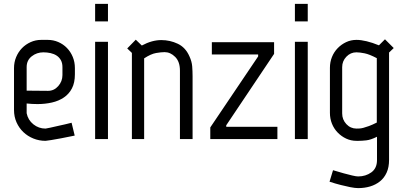

<svg xmlns="http://www.w3.org/2000/svg" viewBox="-20 -715 2082 987"><path d="M227 -248Q258 -248 279.5 -272.5Q301 -297 301 -329V-370Q301 -391 293 -405.5Q285 -420 271.5 -429Q258 -438 240 -442Q222 -446 203 -446Q169 -446 143 -425.5Q117 -405 117 -370V-249ZM52 -365Q52 -395 63 -421.5Q74 -448 93 -467.5Q112 -487 137.5 -498.5Q163 -510 192 -510H225Q254 -510 279.5 -499Q305 -488 324 -468.5Q343 -449 354 -422.5Q365 -396 365 -365V-333Q365 -290 350 -261Q335 -232 308.5 -214Q282 -196 247 -188Q212 -180 173 -180Q145 -180 117 -183V-133Q124 -98 151.5 -76Q179 -54 214 -54Q216 -54 237.5 -58.5Q259 -63 284 -69Q313 -75 348 -84L364 -18Q326 -10 294 -4Q267 1 243 5Q219 9 214 9Q181 9 151.5 -3Q122 -15 100 -36Q78 -57 65 -86Q52 -115 52 -150Z M469 -695H535V-605H469ZM469 -500H535V0H469Z M954 -425Q966 -399 968 -374Q970 -349 970 -322V0H905V-352Q905 -398 880.5 -422.5Q856 -447 826 -447Q809 -447 782.5 -442.5Q756 -438 721 -415V0H658V-443L634 -466L678 -511L709 -481Q761 -509 809 -509Q854 -509 894 -490Q934 -471 954 -425Z M1406 0H1061V-60L1307 -425V-435H1069V-498H1389V-438L1143 -71V-63H1406Z M1496 -695H1562V-605H1496ZM1496 -500H1562V0H1496Z M1917 -416Q1879 -436 1854 -441Q1829 -446 1812 -446Q1782 -446 1760.5 -423.5Q1739 -401 1739 -370V-132Q1739 -100 1760.5 -77Q1782 -54 1813 -54Q1821 -54 1829 -54.5Q1837 -55 1848.5 -58Q1860 -61 1876.5 -67Q1893 -73 1917 -85ZM1980 107Q1980 145 1967.5 172.5Q1955 200 1933 217.5Q1911 235 1882.5 243.5Q1854 252 1821 252Q1805 252 1780 247Q1755 242 1732 236Q1704 229 1674 219L1692 160Q1721 169 1747 176Q1769 182 1790 187Q1811 192 1821 192Q1860 192 1889 171Q1918 150 1918 108V-12Q1886 4 1863 6.5Q1840 9 1823 9H1813Q1784 9 1759.5 -2.5Q1735 -14 1716 -33.5Q1697 -53 1686.5 -79Q1676 -105 1676 -135V-366Q1676 -396 1686.5 -422Q1697 -448 1716 -467.5Q1735 -487 1759.5 -498.5Q1784 -510 1813 -510Q1835 -510 1864.5 -503Q1894 -496 1928 -482L1959 -513L2004 -468L1980 -445Z"/></svg>

Font: Marvel
Style: Bold
Weight: 700
Designer: Carolina Trebol
Foundry: Carolina Trebol
Version: Version 1.001